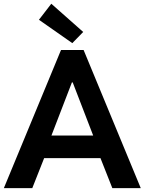

<svg xmlns="http://www.w3.org/2000/svg" viewBox="-21 -980 753 1000"><path d="M-1 0 296.8 -719.7H414.4L712.2 0H564.1L487.9 -192.8L475.1 -246.1L357.6 -551H353.6L236.1 -246.1L223.3 -192.8L147.1 0ZM158.6 -156.5V-274.1H552.6V-156.5ZM355.6 -755.4 181.8 -877 246.2 -960.5 412.3 -813.5Z"/></svg>

Font: Reddit Sans
Style: Regular
Weight: 400
Designer: Stephen Hutchings
Foundry: Reddit
Version: Version 1.014